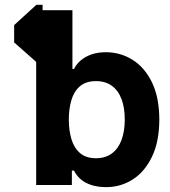

<svg xmlns="http://www.w3.org/2000/svg" viewBox="-20 -770 708 799"><path d="M131.4 -750H157.2V-511.7H131.4L38.9 -593.4V-665.6ZM220.9 -483H288.1Q297.7 -503 316.2 -518.8Q334.8 -534.6 361.2 -543.7Q387.7 -552.7 420.7 -552.7Q480.2 -552.7 530.6 -521.7Q581.1 -490.6 611.9 -428.3Q642.7 -365.9 643 -272.1Q642.7 -180.7 612.6 -118Q582.5 -55.3 532.6 -23.3Q482.6 8.6 421.5 8.8Q385.4 8.6 358.7 -0.5Q331.9 -9.6 314.5 -25.2Q297.1 -40.9 288.1 -60H220.9ZM499.2 -272.5Q499.2 -321.3 485.9 -357.1Q472.6 -393 445.9 -412.7Q419.3 -432.4 379.3 -432.4Q337.4 -432.4 312.5 -410.9Q287.7 -389.5 277.1 -353.4Q266.4 -317.3 266.4 -272.5Q266.4 -228.2 277 -191.8Q287.6 -155.4 312.4 -133.5Q337.2 -111.7 379.3 -111.5Q419.1 -111.7 445.8 -131.6Q472.4 -151.6 485.8 -187.6Q499.2 -223.7 499.2 -272.5ZM130.5 -727.5H281.4V-445.9L226.8 -266.6L279.1 -107.2V0H130.5Z"/></svg>

Font: Inter
Style: Regular
Weight: 400
Designer: Rasmus Andersson
Foundry: rsms
Version: Version 4.000;git-8c9346024